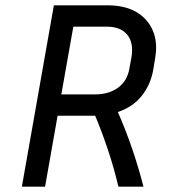

<svg xmlns="http://www.w3.org/2000/svg" viewBox="-20 -700 641 720"><path d="M196 -266 149 0H62L182 -680H384Q448 -680 491 -655Q534 -630 553 -585.5Q572 -541 562 -483L555 -440Q545 -382 511 -340Q477 -298 422 -280Q481 -145 518 0H424Q408 -68 386 -134.5Q364 -201 337 -266ZM381 -600H255L210 -346H336Q388 -346 422.5 -371Q457 -396 465 -442L473 -485Q482 -540 457 -570Q432 -600 381 -600Z"/></svg>

Font: Inria Sans
Style: Italic
Weight: 400
Italic angle: -10°
Designer: Black Foundry Team
Foundry: Black Foundry
Version: Version 1.2; ttfautohint (v1.8.3)